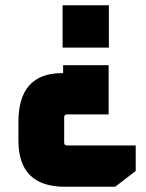

<svg xmlns="http://www.w3.org/2000/svg" viewBox="-20 -552 556 730"><path d="M50 -18V-88Q50 -274 216 -274H220V-304H393V-117H235Q224 -117 224 -106V-10Q224 1 235 1H496V98L418 158H226Q50 158 50 -18ZM218 -371V-532H394V-371Z"/></svg>

Font: Oxanium ExtraLight ExtraBold
Style: Regular
Weight: 800
Version: Version 2.000